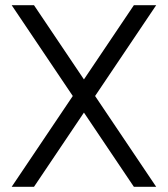

<svg xmlns="http://www.w3.org/2000/svg" viewBox="-20 -720 647 740"><path d="M25 -700H111L582 0H496ZM496 -700H582L111 0H25Z"/></svg>

Font: Uncut Sans Variable
Style: Regular
Weight: 400
Designer: Kasper Nordkvist
Foundry: UNCUT.wtf
Version: Version 1.303;Glyphs 3.1.2 (3151)